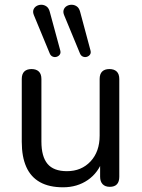

<svg xmlns="http://www.w3.org/2000/svg" viewBox="-20 -787 602 816"><path d="M248 9Q189 9 150 -12.8Q111 -34.5 91.8 -77.5Q72.5 -120.5 72.5 -184.5V-451Q72.5 -472.5 83.2 -483Q94 -493.5 114 -493.5Q134 -493.5 145 -483Q156 -472.5 156 -451V-185.5Q156 -121.5 182 -90.5Q208 -59.5 264.5 -59.5Q326 -59.5 364.8 -101Q403.5 -142.5 403.5 -210.5V-451Q403.5 -472.5 414.2 -483Q425 -493.5 445 -493.5Q465 -493.5 476 -483Q487 -472.5 487 -451V-36Q487 7 446.5 7Q427 7 416.2 -4.2Q405.5 -15.5 405.5 -36V-126.5L418.5 -111.5Q398.5 -53 353.2 -22Q308 9 248 9ZM320 -559.5 253 -721.5Q247 -735.5 250.8 -745.8Q254.5 -756 264 -761.5Q273.5 -767 285.2 -766.8Q297 -766.5 306.8 -759.5Q316.5 -752.5 320.5 -737L364.5 -573Q367.5 -562 362.5 -555Q357.5 -548 349 -545.5Q340.5 -543 332.2 -546.5Q324 -550 320 -559.5ZM191.5 -559.5 124.5 -721.5Q118.5 -735.5 122.2 -745.8Q126 -756 135.5 -761.5Q145 -767 156.5 -766.8Q168 -766.5 177.8 -759.5Q187.5 -752.5 191.5 -737L236 -573Q239 -562 234 -555Q229 -548 220.5 -545.5Q212 -543 203.8 -546.5Q195.5 -550 191.5 -559.5Z"/></svg>

Font: Nunito ExtraLight
Style: Regular
Weight: 200
Designer: Vernon Adams
Foundry: Vernon Adams
Version: Version 3.602;April 4, 2023;FontCreator 14.0.0.2856 64-bit